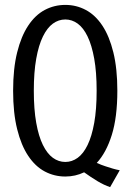

<svg xmlns="http://www.w3.org/2000/svg" viewBox="-20 -703 529 779"><path d="M456.1 -335Q456.1 -227.5 433.6 -155.5Q411.1 -83.5 372.6 -42Q391.1 -33.7 408 -28.3Q424.8 -22.9 437.5 -19Q452.6 -14.6 465.8 -12.2L426.8 56.2Q401.9 47.9 375.5 32Q349.1 16.1 321.3 -3.9Q285.6 13.2 245.1 13.2Q200.2 13.2 161.6 -7.3Q123 -27.8 94.5 -70.6Q65.9 -113.3 49.6 -179Q33.2 -244.6 33.2 -335Q33.2 -424.8 49.6 -490.5Q65.9 -556.2 94.5 -599.1Q123 -642.1 161.6 -662.6Q200.2 -683.1 245.1 -683.1Q289.6 -683.1 328.1 -662.6Q366.7 -642.1 395.3 -599.1Q423.8 -556.2 439.9 -490.5Q456.1 -424.8 456.1 -335ZM372.1 -335Q372.1 -410.2 362.3 -464.8Q352.5 -519.5 335.4 -554.9Q318.4 -590.3 295.2 -607.2Q272 -624 245.1 -624Q217.8 -624 194.6 -607.2Q171.4 -590.3 154.1 -554.9Q136.7 -519.5 127 -464.8Q117.2 -410.2 117.2 -335Q117.2 -259.3 127 -204.6Q136.7 -149.9 154.1 -114.7Q171.4 -79.6 194.6 -62.7Q217.8 -45.9 245.1 -45.9Q272 -45.9 295.2 -62.7Q318.4 -79.6 335.4 -114.7Q352.5 -149.9 362.3 -204.6Q372.1 -259.3 372.1 -335Z"/></svg>

Font: Crushed
Style: Regular
Weight: 400
Width: 3
Designer: Astigmatic (AOETI)
Foundry: Astigmatic (AOETI)
Version: Version 001.001